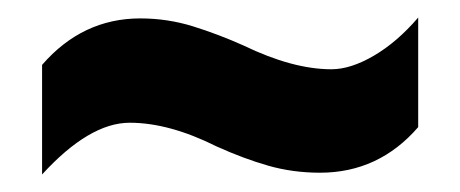

<svg xmlns="http://www.w3.org/2000/svg" viewBox="-20 -462 525 219"><path d="M227 -295Q173 -322 128 -322Q82 -322 28 -263V-388Q74 -441 140 -441Q171 -441 200 -432Q229 -423 258 -410Q314 -383 358 -383Q380 -383 406.5 -398.5Q433 -414 457 -442V-317Q412 -265 345 -265Q314 -265 286 -273Q258 -281 227 -295Z"/></svg>

Font: Noto Sans Arabic ExtCond ExtBd
Style: Regular
Weight: 800
Width: 2
Designer: Monotype Design Team, Nadine Chahine, Nizar Qandah and Khaled Hosny
Foundry: Monotype Imaging Inc.
Version: Version 2.012; ttfautohint (v1.8.4.7-5d5b)